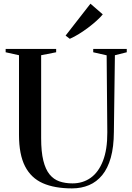

<svg xmlns="http://www.w3.org/2000/svg" viewBox="-20 -1007 714 1036"><path d="M368.5 9.5Q274.5 9.5 211 -18.5Q147.5 -46.5 115 -110Q82.5 -173.5 82.5 -279V-709L10.5 -725V-743H283V-725L202 -709V-261.5Q202 -188 213.8 -140.5Q225.5 -93 247.5 -66Q269.5 -39 300.8 -28.2Q332 -17.5 371 -17.5Q427 -17.5 469.2 -47.5Q511.5 -77.5 535.5 -138.8Q559.5 -200 559 -292.5L555.5 -708.5L483 -725V-743H664V-725L600 -709L594.5 -295.5Q594 -214 577.8 -156.2Q561.5 -98.5 531.5 -62Q501.5 -25.5 460.2 -8Q419 9.5 368.5 9.5ZM356 -798 334 -815 468 -987 534.5 -929.5Q522 -914 501.2 -895.2Q480.5 -876.5 456 -858Q431.5 -839.5 406 -823.8Q380.5 -808 357.5 -798Z"/></svg>

Font: Merriweather 144pt Medium
Style: Regular
Weight: 500
Version: Version 2.100